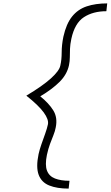

<svg xmlns="http://www.w3.org/2000/svg" viewBox="-20 -965 651 1130"><path d="M384 145Q315 145 269.5 126.5Q224 108 207.5 63.5Q191 19 207 -58Q213 -85 224 -116.5Q235 -148 246 -178.5Q257 -209 262 -233Q268 -261 237.5 -303Q207 -345 135 -402Q229 -458 279 -503Q329 -548 335 -579Q343 -613 343 -656.5Q343 -700 353 -749Q370 -825 404 -867.5Q438 -910 490 -927.5Q542 -945 611 -945L606 -899Q528 -899 474 -864Q420 -829 400 -737Q393 -704 392 -678Q391 -652 391 -628.5Q391 -605 386 -581Q374 -526 330 -482.5Q286 -439 217 -398Q267 -358 293.5 -315.5Q320 -273 308 -215Q304 -193 294.5 -169.5Q285 -146 274.5 -118Q264 -90 256 -53Q244 6 256.5 39Q269 72 303.5 85.5Q338 99 389 99Z"/></svg>

Font: Victor Mono Thin Thin
Style: Italic
Weight: 250
Italic angle: -12°
Monospace: yes
Version: Version 1.561;gftools[0.9.30]